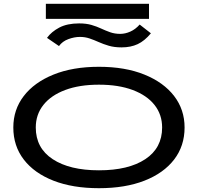

<svg xmlns="http://www.w3.org/2000/svg" viewBox="-20 -978 1040 1009"><path d="M500 11Q362 11 261 -28.5Q160 -68 105 -139.5Q50 -211 50 -308Q50 -402 105 -473.5Q160 -545 261 -586Q362 -627 500 -627Q638 -627 739 -586Q840 -545 895 -473.5Q950 -402 950 -308Q950 -211 895 -139.5Q840 -68 739 -28.5Q638 11 500 11ZM500 -83Q655 -83 743.5 -141.5Q832 -200 832 -308Q832 -376 792 -426.5Q752 -477 677.5 -505Q603 -533 500 -533Q397 -533 322.5 -505Q248 -477 208 -426.5Q168 -376 168 -308Q168 -200 257 -141.5Q346 -83 500 -83ZM714 -849 773 -803Q740 -763 703.5 -746Q667 -729 619 -729Q581 -729 552 -737.5Q523 -746 498.5 -757Q474 -768 450.5 -776Q427 -784 400 -784Q371 -784 339.5 -772.5Q308 -761 290 -736L227 -779Q250 -811 291.5 -833Q333 -855 396 -855Q433 -855 460.5 -847Q488 -839 511.5 -828Q535 -817 559 -808.5Q583 -800 612 -800Q638 -800 665 -812Q692 -824 714 -849ZM221 -879V-958H763V-879Z"/></svg>

Font: Inconsolata UltraExpanded SemiBold
Style: Regular
Weight: 600
Width: 9
Monospace: yes
Designer: Raph Levien, Cyreal, Brenton Simpson
Foundry: Raph Levien, Cyreal, Google
Version: Version 3.001; ttfautohint (v1.8.2.53-6de2)